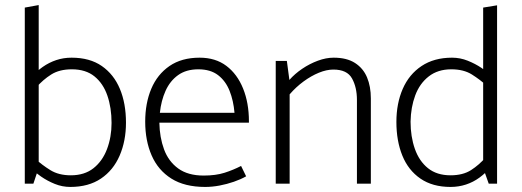

<svg xmlns="http://www.w3.org/2000/svg" viewBox="-20 -726 2063 759"><path d="M112 0 133 -63V-706L78 -696V0ZM124 -381Q150 -411 182.5 -431.5Q215 -452 264 -452Q319 -452 353.5 -424Q388 -396 404.5 -348Q421 -300 421 -240Q421 -184 403 -136.5Q385 -89 349.5 -61Q314 -33 260 -33Q212 -33 179 -53.5Q146 -74 121 -97L101 -61Q118 -45 142.5 -28Q167 -11 196.5 1Q226 13 258 13Q330 13 379 -20Q428 -53 453 -111Q478 -169 478 -241Q478 -317 454 -374.5Q430 -432 382.5 -465Q335 -498 263 -498Q231 -498 202.5 -488.5Q174 -479 149 -461.5Q124 -444 104 -420Z M964 -241V-247Q964 -319 941 -376Q918 -433 875 -465.5Q832 -498 769 -498Q698 -498 650 -465Q602 -432 578 -375Q554 -318 554 -245Q554 -170 579.5 -111.5Q605 -53 657.5 -20Q710 13 791 13Q819 13 848 7.5Q877 2 904.5 -7.5Q932 -17 953 -29L933 -70Q902 -54 867.5 -43Q833 -32 785 -32Q723 -32 684.5 -60Q646 -88 628.5 -135.5Q611 -183 610 -241ZM612 -280Q617 -328 634.5 -367Q652 -406 684 -429Q716 -452 764 -452Q812 -452 842 -429Q872 -406 887.5 -367Q903 -328 907 -280Z M1125 0V-353Q1150 -382 1180 -404Q1210 -426 1240.5 -438.5Q1271 -451 1298 -451Q1352 -451 1371.5 -416Q1391 -381 1391 -331V0H1446V-337Q1446 -384 1431 -420Q1416 -456 1383.5 -477Q1351 -498 1299 -498Q1269 -498 1236.5 -486Q1204 -474 1174.5 -454Q1145 -434 1124 -410L1114 -485H1070V0Z M1890 -62 1912 0H1945V-705L1890 -696ZM1900 -104Q1874 -74 1842 -53.5Q1810 -33 1761 -33Q1707 -33 1672 -61Q1637 -89 1620 -137.5Q1603 -186 1603 -245Q1604 -302 1621.5 -349Q1639 -396 1675 -424Q1711 -452 1764 -452Q1813 -452 1845.5 -431.5Q1878 -411 1903 -388L1923 -424Q1908 -441 1883.5 -457.5Q1859 -474 1829 -486Q1799 -498 1767 -498Q1696 -498 1646.5 -465Q1597 -432 1572 -374.5Q1547 -317 1547 -244Q1547 -169 1570.5 -111Q1594 -53 1642 -20Q1690 13 1761 13Q1793 13 1822 3.5Q1851 -6 1875.5 -24Q1900 -42 1920 -65Z"/></svg>

Font: Catamaran ExtraLight
Style: Regular
Weight: 250
Designer: Pria Ravichandran
Version: Version 2.000